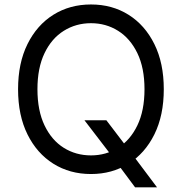

<svg xmlns="http://www.w3.org/2000/svg" viewBox="-20 -757 801 846"><path d="M352.1 -227.1H448.7L529.8 -120.6L551.3 -92.3L671.9 68.4H575.2L495.6 -38.6L476.1 -65.4ZM701.7 -363.8Q701.7 -248.5 660.2 -164.8Q618.7 -81.1 546.1 -35.6Q473.6 9.8 380.9 9.8Q287.6 9.8 215.1 -35.6Q142.6 -81.1 101.1 -164.8Q59.6 -248.5 59.6 -363.8Q59.6 -479 101.1 -562.7Q142.6 -646.5 215.1 -691.9Q287.6 -737.3 380.9 -737.3Q474.1 -737.3 546.4 -691.9Q618.7 -646.5 660.2 -562.7Q701.7 -479 701.7 -363.8ZM616.7 -363.8Q616.7 -458 585.2 -522.9Q553.7 -587.9 500.2 -621.3Q446.8 -654.8 380.9 -654.8Q314.9 -654.8 261.2 -621.3Q207.5 -587.9 176.3 -522.9Q145 -458 145 -363.8Q145 -269.5 176.3 -204.3Q207.5 -139.2 261 -105.7Q314.5 -72.3 380.9 -72.3Q446.8 -72.3 500.2 -105.7Q553.7 -139.2 585.2 -204.3Q616.7 -269.5 616.7 -363.8Z"/></svg>

Font: Sahel VF Regular
Style: Regular
Weight: 400
Foundry: Saber Rastikerdar (saber.rastikerdar@gmail.com)
Version: Version 3.4.0